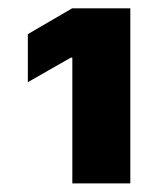

<svg xmlns="http://www.w3.org/2000/svg" viewBox="-20 -858 370 451"><path d="M286.1 -838.4V-427.2H149.9V-722.7H146.5L45.4 -665V-777.8L149.4 -838.4Z"/></svg>

Font: Inter 20pt Black
Style: Regular
Weight: 900
Version: Version 4.001;git-66647c0bb